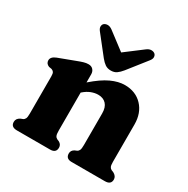

<svg xmlns="http://www.w3.org/2000/svg" viewBox="-163 -866 991 1011"><g transform="rotate(30 333.0 -360.0)"><path d="M262 -451V-402Q318 -451 362 -471.2Q406 -491.5 444.5 -491.5Q510.5 -491.5 551 -448.8Q591.5 -406 591.5 -336V-110Q591.5 -89 595.5 -80.5Q599.5 -72 608 -68L620.5 -63Q642.5 -51 642.5 -31Q642.5 0 605.5 0H403.5Q368 0 368 -32Q368 -50.5 386 -60.5L399 -66Q407.5 -70.5 411.2 -79.2Q415 -88 415 -110V-302Q415 -339 397.2 -358Q379.5 -377 348.5 -377Q328.5 -377 306.8 -368.8Q285 -360.5 264 -342L262 -340.5V-109.5Q262 -88 265.8 -79.2Q269.5 -70.5 278 -66L291 -60.5Q308.5 -50.5 308.5 -32Q308.5 0 273 0H71Q34 0 34 -31Q34 -52 56 -63L69 -68Q77.5 -72 81.5 -80.5Q85.5 -89 85.5 -109.5V-337Q85.5 -354.5 80.8 -361.5Q76 -368.5 67 -371.5L50 -374.5Q29.5 -383 29.5 -402.5Q29.5 -424.5 60.5 -436.5L159 -473.5Q181 -482 195.5 -486.2Q210 -490.5 224 -490.5Q242 -490.5 252 -479.2Q262 -468 262 -451ZM404 -557.5Q389.5 -539.5 375.5 -529.8Q361.5 -520 341 -520Q320.5 -520 306.2 -529.8Q292 -539.5 277.5 -557.5L189.5 -669Q178 -683 178.5 -694.5Q179 -706 186 -712.5Q195 -720 208.2 -720Q221.5 -720 236 -709.5L341 -630L446 -709.5Q460 -720 473.5 -720Q487 -720 495.5 -712.5Q502.5 -706 503 -694.5Q503.5 -683 492 -669Z"/></g></svg>

Font: Fraunces 9pt S050
Style: Bold
Weight: 700
Version: Version 1.000; ttfautohint (v1.8.3)